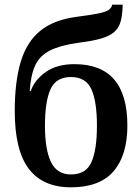

<svg xmlns="http://www.w3.org/2000/svg" viewBox="-20 -790 600 820"><path d="M283 10Q163 10 103 -69Q43 -148 43 -316Q43 -441 68.5 -526Q94 -611 151.5 -658Q209 -705 306 -718Q368 -726 400 -732.5Q432 -739 444.5 -748Q457 -757 459 -770H504Q503 -727 495.5 -699Q488 -671 468 -653.5Q448 -636 412 -625.5Q376 -615 319 -608Q239 -597 194 -574.5Q149 -552 130 -510Q111 -468 107 -401H111Q128 -449 175.5 -482.5Q223 -516 298 -516Q524 -516 524 -254Q524 -127 465 -58.5Q406 10 283 10ZM283 -45Q348 -45 371 -98.5Q394 -152 394 -253Q394 -356 370.5 -408.5Q347 -461 283 -461Q219 -461 195.5 -408.5Q172 -356 172 -253Q172 -152 197.5 -98.5Q223 -45 283 -45Z"/></svg>

Font: Noto Serif SemiCondensed SemiBold
Style: Regular
Weight: 600
Width: 4
Designer: Monotype Design Team
Foundry: Monotype Imaging Inc.
Version: Version 2.013; ttfautohint (v1.8.4.7-5d5b)